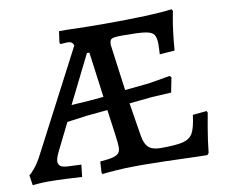

<svg xmlns="http://www.w3.org/2000/svg" viewBox="-82 -742 992 843"><g transform="rotate(-10 414.0 -321.0)"><path d="M400 -96Q400 -113 394 -155L379 -264L285 -255L197 -243L137 -122Q123 -93 123 -80Q123 -64 135.5 -57Q148 -50 178 -50L225 -48L219 6Q204 5 155.5 2.5Q107 0 69 0Q47 0 26.5 1.5Q6 3 -1 4L-8 -42Q-2 -43 17.5 -67Q37 -91 54 -125L285 -568Q283 -578 276.5 -582.5Q270 -587 259 -587Q249 -587 239.5 -586Q230 -585 227 -585L223 -591L230 -642H262Q364 -639 425 -639Q649 -639 733 -651L738 -643Q737 -637 732.5 -614Q728 -591 723 -551Q718 -511 715 -470L648 -465Q648 -470 649 -482.5Q650 -495 650 -507Q650 -539 641 -552.5Q632 -566 603 -570.5Q574 -575 505 -575Q477 -575 464.5 -573Q452 -571 448 -565Q444 -559 443 -545L471 -337L580 -348L674 -364L681 -357L668 -291L580 -286L480 -276L504 -127Q510 -90 527.5 -74.5Q545 -59 582 -59Q651 -59 681.5 -67Q712 -75 725 -98.5Q738 -122 745 -178L807 -184L811 -177Q808 -162 799 -109.5Q790 -57 784 -1L777 7L730 6Q556 0 497 0H462Q413 0 367.5 3.5Q322 7 309 9L306 2L309 -47Q348 -50 366.5 -55Q385 -60 392.5 -69Q400 -78 400 -96ZM372 -324 345 -526H334L228 -313L304 -318Z"/></g></svg>

Font: Alegreya Medium
Style: Regular
Weight: 500
Designer: Juan Pablo del Peral
Foundry: Huerta Tipografica
Version: Version 2.007; ttfautohint (v1.6)